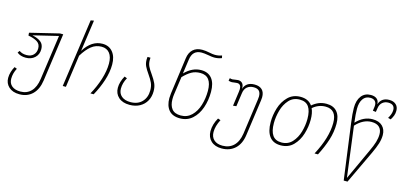

<svg xmlns="http://www.w3.org/2000/svg" viewBox="-78 -1268 4169 1996"><g transform="rotate(15 2006.5 -270.0)"><path d="M462 -520 390 -5Q376 94 321.5 147Q267 200 183 200H182Q109 200 67.5 162Q26 124 26 65Q26 33 36 0Q46 -33 62 -60L89 -49Q59 6 59 65Q59 114 92 142Q125 170 185 170Q255 170 299.5 123.5Q344 77 356 -11L424 -492L155 -427Q215 -415 248.5 -388.5Q282 -362 282 -311Q282 -254 244 -219Q206 -184 147 -184Q89 -184 53 -214L69 -236Q85 -225 103.5 -219Q122 -213 148 -213Q196 -213 222.5 -240.5Q249 -268 249 -311Q249 -358 213 -380.5Q177 -403 116 -414L114 -444L427 -520Z M1035 -348Q1035 -266 1006 -176Q977 -86 929 0H894Q942 -86 971 -178Q1000 -270 1000 -348Q1000 -421 969 -460Q938 -499 882 -499Q820 -499 772 -460.5Q724 -422 679 -348L630 0H596L700 -734L734 -740L686 -402Q766 -531 884 -531Q954 -531 994.5 -481.5Q1035 -432 1035 -348Z M1457 -358Q1490 -311 1506.5 -275Q1523 -239 1523 -191Q1523 -133 1498 -87.5Q1473 -42 1426 -16Q1379 10 1316 10Q1241 10 1197.5 -29Q1154 -68 1154 -131Q1154 -193 1192 -261L1220 -250Q1187 -191 1187 -131Q1187 -79 1222 -49.5Q1257 -20 1318 -20Q1397 -20 1442 -67.5Q1487 -115 1487 -191Q1487 -237 1471.5 -271Q1456 -305 1425 -349Q1396 -390 1381.5 -420.5Q1367 -451 1367 -491Q1367 -502 1369 -520H1401Q1400 -511 1400 -494Q1400 -457 1414 -427.5Q1428 -398 1457 -358Z M2101 -339Q2101 -247 2073.5 -167.5Q2046 -88 1991.5 -39Q1937 10 1859 10Q1778 10 1738.5 -37Q1699 -84 1699 -165Q1699 -181 1703 -217L1757 -609Q1765 -671 1802 -705Q1839 -739 1901 -739Q1936 -739 1984 -729Q2017 -722 2040 -722Q2080 -722 2114 -735L2120 -708Q2081 -693 2040 -693Q2017 -693 1975 -701Q1931 -709 1902 -709Q1805 -709 1791 -604L1769 -449Q1850 -532 1945 -532Q2021 -532 2061 -482.5Q2101 -433 2101 -339ZM2067 -340Q2067 -501 1944 -501Q1891 -501 1850 -478Q1809 -455 1764 -408L1737 -218Q1733 -193 1733 -163Q1733 -97 1763 -59Q1793 -21 1859 -21Q1928 -21 1975 -67Q2022 -113 2044.5 -186Q2067 -259 2067 -340Z M2629 -423Q2629 -407 2626 -389L2572 -3Q2559 95 2502.5 147.5Q2446 200 2358 200Q2285 200 2243 160Q2201 120 2201 56Q2201 -18 2243 -91L2272 -81Q2234 -8 2234 56Q2234 109 2267 139.5Q2300 170 2360 170Q2433 170 2479.5 124.5Q2526 79 2539 -8L2592 -389Q2595 -407 2595 -422Q2595 -463 2576 -482Q2557 -501 2518 -501Q2476 -501 2448 -478Q2420 -455 2414 -406L2394 -264L2359 -260L2380 -413Q2383 -431 2383 -444Q2383 -499 2340 -499Q2332 -499 2322.5 -497.5Q2313 -496 2308 -496Q2296 -493 2284 -493Q2261 -493 2247 -500L2253 -528Q2267 -523 2282 -523Q2292 -523 2310 -527Q2330 -531 2342 -531Q2373 -531 2389.5 -511Q2406 -491 2404 -453Q2428 -531 2520 -531Q2572 -531 2600.5 -504Q2629 -477 2629 -423Z M3447 -356Q3447 -268 3419.5 -181.5Q3392 -95 3343 0H3306Q3412 -198 3412 -356Q3412 -500 3292 -500Q3216 -500 3155 -447Q3177 -400 3177 -327Q3177 -252 3153.5 -174.5Q3130 -97 3077.5 -43.5Q3025 10 2942 10Q2862 10 2821.5 -43.5Q2781 -97 2781 -198Q2781 -273 2804.5 -349.5Q2828 -426 2881 -478.5Q2934 -531 3015 -531Q3100 -531 3141 -472Q3175 -501 3212 -516Q3249 -531 3294 -531Q3369 -531 3408 -485.5Q3447 -440 3447 -356ZM3142 -327Q3142 -413 3111.5 -457Q3081 -501 3015 -501Q2944 -501 2899.5 -452Q2855 -403 2835.5 -332.5Q2816 -262 2816 -196Q2816 -109 2847 -65Q2878 -21 2943 -21Q3013 -21 3057.5 -69.5Q3102 -118 3122 -188Q3142 -258 3142 -327Z M4013 -648Q4013 -619 4004 -595.5Q3995 -572 3979 -547L3949 -555Q3980 -605 3980 -647Q3980 -677 3963 -693Q3946 -709 3911 -709Q3875 -709 3849 -687.5Q3823 -666 3817 -626L3810 -582L3777 -586L3783 -631Q3784 -636 3784 -647Q3784 -676 3766.5 -692.5Q3749 -709 3717 -709Q3666 -709 3639 -669Q3612 -629 3612 -564Q3612 -504 3622 -427L3623 -416Q3702 -500 3799 -500Q3868 -500 3905 -463.5Q3942 -427 3942 -367Q3942 -322 3927 -274.5Q3912 -227 3882 -163L3713 194H3672L3591 -408Q3578 -502 3578 -564Q3578 -645 3614.5 -692Q3651 -739 3716 -739Q3757 -739 3780.5 -719.5Q3804 -700 3804 -663Q3830 -739 3914 -739Q3959 -739 3986 -715Q4013 -691 4013 -648ZM3627 -385 3697 159 3850 -173Q3880 -236 3893.5 -281Q3907 -326 3907 -367Q3907 -415 3879 -442.5Q3851 -470 3795 -470Q3705 -470 3627 -385Z"/></g></svg>

Font: FiraGO UltraLight
Style: Italic
Weight: 200
Italic angle: -8°
Designer: bBox Type GmbH
Foundry: bBox Type GmbH
Version: Version 1.001